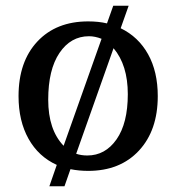

<svg xmlns="http://www.w3.org/2000/svg" viewBox="-20 -585 618 673"><path d="M45 -248Q45 -369 111 -439.5Q177 -510 289 -510Q326 -510 355 -503L377 -565H431L403 -486Q465 -456 499 -395Q533 -334 533 -248Q533 -128 467 -57Q401 14 289 14Q257 14 227 8L206 68H153L179 -7Q115 -36 80 -98.5Q45 -161 45 -248ZM203 -74 336 -449Q313 -458 292 -458Q228 -458 188.5 -399.5Q149 -341 149 -235.5Q149 -130 203 -74ZM378 -416 247 -46Q265 -40 286 -40Q349 -40 388.5 -96.5Q428 -153 428 -255Q428 -357 378 -416Z"/></svg>

Font: Gabriela
Style: Regular
Weight: 400
Designer: Eduardo Rodriguez Tunni
Foundry: Eduardo Rodriguez Tunni
Version: Version 1.003